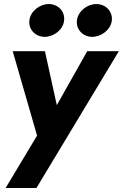

<svg xmlns="http://www.w3.org/2000/svg" viewBox="-20 -714 610 953"><path d="M362 -614C356 -568 391 -532 437 -531C483 -531 529 -566 535 -611C540 -657 506 -693 459 -694C413 -694 368 -659 362 -614ZM126 -614C120 -568 155 -532 201 -531C247 -531 293 -566 298 -611C304 -657 269 -693 223 -694C177 -694 132 -659 126 -614ZM570 -460H413L262 -192L203 -460H43L164 -41L8 219H161Z"/></svg>

Font: Jost*
Style: Bold Italic
Weight: 700
Italic angle: -10°
Version: Version 3.7